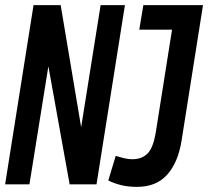

<svg xmlns="http://www.w3.org/2000/svg" viewBox="-26 -720 813 750"><path d="M-6 0 105 -700H211L291 -223L367 -700H462L351 0H246L163 -461L89 0ZM397 -15 426 -111Q442 -106 458.5 -102Q475 -98 491 -98Q528 -98 550.5 -120.5Q573 -143 583 -206L646 -604H518L534 -700H767L683 -169Q669 -84 626.5 -37Q584 10 509 10Q474 10 446.5 3Q419 -4 397 -15Z"/></svg>

Font: Georama Condensed SemiBold
Style: Italic
Weight: 600
Width: 3
Italic angle: -9°
Designer: Jean-Baptiste Levee
Foundry: Production Type
Version: Version 1.000